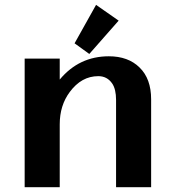

<svg xmlns="http://www.w3.org/2000/svg" viewBox="-20 -782 734 802"><path d="M381.3 -761.7 475.6 -695.8 353 -556.6 291.5 -601.1ZM83 0V-537.1H229.5V-449.7Q310.5 -546.9 434.6 -546.9Q515.6 -546.9 563 -500Q611.3 -453.1 611.3 -367.2V0H464.8V-364.7Q464.8 -409.2 448.7 -433.1Q427.7 -463.9 390.6 -463.9Q320.3 -463.9 271.5 -397.9Q229.5 -341.8 229.5 -262.7V0Z"/></svg>

Font: Klaudia
Style: Bold
Weight: 700
Designer: Wojciech Kalinowski "wmk69" (wmk69@o2.pl)
Foundry: Wojciech Kalinowski "wmk69" (wmk69@o2.pl)
Version: Version 3.1.0; 2021-05-10